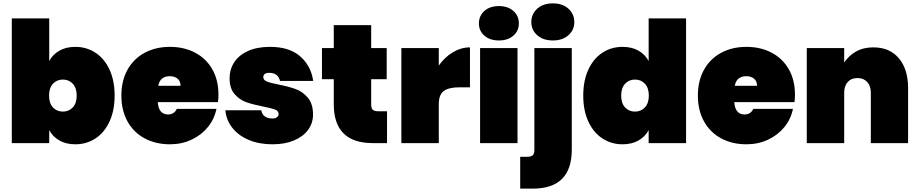

<svg xmlns="http://www.w3.org/2000/svg" viewBox="-20 -849 5453 1139"><path d="M272 -487Q293 -526 332.5 -548.5Q372 -571 427 -571Q493 -571 546 -536.5Q599 -502 629.5 -436.5Q660 -371 660 -282Q660 -193 629.5 -127.5Q599 -62 546 -27.5Q493 7 427 7Q372 7 332.5 -15.5Q293 -38 272 -77V0H50V-740H272ZM435 -282Q435 -327 412 -352Q389 -377 353 -377Q317 -377 294 -352Q271 -327 271 -282Q271 -237 294 -212Q317 -187 353 -187Q389 -187 412 -212Q435 -237 435 -282Z M1276 -287Q1276 -264 1273 -243H916Q921 -170 977 -170Q1013 -170 1029 -203H1264Q1252 -143 1213.5 -95.5Q1175 -48 1116.5 -20.5Q1058 7 988 7Q904 7 838.5 -28Q773 -63 736.5 -128.5Q700 -194 700 -282Q700 -370 736.5 -435.5Q773 -501 838.5 -536Q904 -571 988 -571Q1072 -571 1137.5 -536.5Q1203 -502 1239.5 -438Q1276 -374 1276 -287ZM1051 -340Q1051 -368 1033 -382.5Q1015 -397 988 -397Q929 -397 919 -340Z M1597 7Q1517 7 1455.5 -19Q1394 -45 1358 -91Q1322 -137 1317 -195H1530Q1534 -170 1551.5 -158Q1569 -146 1596 -146Q1613 -146 1623 -153.5Q1633 -161 1633 -172Q1633 -191 1612 -199Q1591 -207 1541 -217Q1480 -229 1440.5 -243Q1401 -257 1371.5 -291Q1342 -325 1342 -385Q1342 -437 1369.5 -479.5Q1397 -522 1451 -546.5Q1505 -571 1582 -571Q1696 -571 1760.5 -515Q1825 -459 1838 -369H1641Q1636 -392 1620 -404.5Q1604 -417 1577 -417Q1560 -417 1551 -410.5Q1542 -404 1542 -391Q1542 -374 1563 -365.5Q1584 -357 1630 -348Q1691 -336 1733 -321Q1775 -306 1806 -269.5Q1837 -233 1837 -169Q1837 -119 1808 -79Q1779 -39 1724.5 -16Q1670 7 1597 7Z M2276 -189V0H2192Q1960 0 1960 -231V-379H1890V-564H1960V-700H2182V-564H2274V-379H2182V-227Q2182 -207 2191.5 -198Q2201 -189 2223 -189Z M2583 -460Q2617 -509 2666 -538.5Q2715 -568 2768 -568V-331H2705Q2642 -331 2612.5 -309Q2583 -287 2583 -231V0H2361V-564H2583Z M2940 -609Q2886 -609 2853.5 -637.5Q2821 -666 2821 -710Q2821 -755 2853.5 -784Q2886 -813 2940 -813Q2993 -813 3025.5 -784Q3058 -755 3058 -710Q3058 -666 3025.5 -637.5Q2993 -609 2940 -609ZM3050 -564V0H2828V-564Z M3260 -609Q3202 -609 3167 -640Q3132 -671 3132 -718Q3132 -766 3167 -797.5Q3202 -829 3260 -829Q3317 -829 3352 -797.5Q3387 -766 3387 -718Q3387 -671 3352 -640Q3317 -609 3260 -609ZM3372 39Q3372 270 3140 270H3066V81H3109Q3131 81 3140.5 72Q3150 63 3150 43V-564H3372Z M3440 -282Q3440 -371 3470.5 -436.5Q3501 -502 3554 -536.5Q3607 -571 3673 -571Q3728 -571 3767.5 -548.5Q3807 -526 3828 -487V-740H4050V0H3828V-77Q3807 -38 3767.5 -15.5Q3728 7 3673 7Q3607 7 3554 -27.5Q3501 -62 3470.5 -127.5Q3440 -193 3440 -282ZM3829 -282Q3829 -327 3806 -352Q3783 -377 3747 -377Q3711 -377 3688 -352Q3665 -327 3665 -282Q3665 -237 3688 -212Q3711 -187 3747 -187Q3783 -187 3806 -212Q3829 -237 3829 -282Z M4696 -287Q4696 -264 4693 -243H4336Q4341 -170 4397 -170Q4433 -170 4449 -203H4684Q4672 -143 4633.5 -95.5Q4595 -48 4536.5 -20.5Q4478 7 4408 7Q4324 7 4258.5 -28Q4193 -63 4156.5 -128.5Q4120 -194 4120 -282Q4120 -370 4156.5 -435.5Q4193 -501 4258.5 -536Q4324 -571 4408 -571Q4492 -571 4557.5 -536.5Q4623 -502 4659.5 -438Q4696 -374 4696 -287ZM4471 -340Q4471 -368 4453 -382.5Q4435 -397 4408 -397Q4349 -397 4339 -340Z M5161 -568Q5258 -568 5312.5 -503Q5367 -438 5367 -327V0H5146V-299Q5146 -339 5124.5 -362.5Q5103 -386 5067 -386Q5030 -386 5009 -362.5Q4988 -339 4988 -299V0H4766V-564H4988V-478Q5014 -518 5057.5 -543Q5101 -568 5161 -568Z"/></svg>

Font: Fz Poppins Black
Style: Regular
Weight: 900
Designer: Ninad Kale (Devanagari), Jonny Pinhorn (Latin)
Foundry: Indian Type Foundry
Version: Vit hóa bi Vntype.Com & FontZin.Com